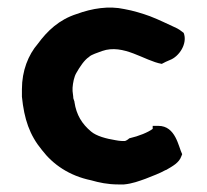

<svg xmlns="http://www.w3.org/2000/svg" viewBox="-20 -491 549 508"><path d="M38 -235C44 -176 58 -134 91 -94C120 -56 163 -26 221 -14C242 -8 265 -3 293 -3H308C330 -5 348 -12 365 -18C385 -26 402 -32 418 -41H419C436 -51 454 -60 460 -78L462 -83C452 -103 445 -158 399 -158H384V-150C372 -141 348 -131 322 -125C318 -121 312 -118 311 -118H302C298 -118 291 -119 286 -120C261 -124 235 -131 221 -143C197 -163 182 -187 177 -221V-222L174 -231C174 -237 172 -247 172 -250V-259C173 -272 176 -288 182 -298C191 -314 203 -332 215 -340H216V-341C223 -347 237 -351 250 -356C307 -376 362 -330 408 -322C415 -326 422 -329 429 -332C454 -341 477 -376 466 -404C458 -410 454 -414 440 -420C424 -427 403 -438 377 -448C358 -455 332 -463 309 -467C268 -476 224 -469 183 -454C136 -439 105 -409 80 -375C55 -346 38 -304 38 -255Z"/></svg>

Font: Hussar Pisanka
Style: Bd
Weight: 700
Designer: Robert Jablonski
Foundry: Cannot Into Space Fonts
Version: Version 1.070